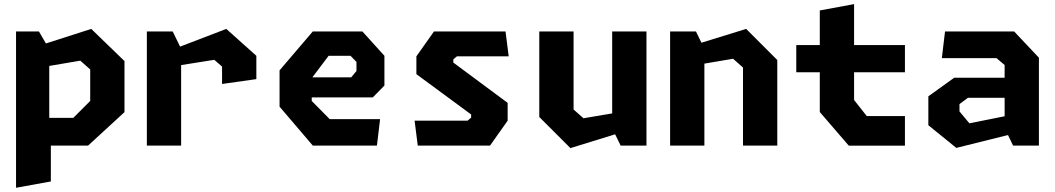

<svg xmlns="http://www.w3.org/2000/svg" viewBox="-20 -690 5000 910"><path d="M56 200 221 170V0H397.5L570 -158.5V-400.5L412.5 -553L197.5 -484L164.5 -541H56ZM213.5 -131.5V-377.5L360.5 -402.5L407.5 -361V-211.5L327.5 -131.5Z M1032.5 -292 1195 -315V-425.5L1052.5 -553L833.5 -469L798.5 -541H676V0H838.5V-381.5L995.5 -406.5L1032.5 -374.5Z M1462.5 0H1766.5L1781.5 -125.5H1542.5L1457.5 -211.5V-228.5H1747L1802 -284.5V-425.5L1697.5 -541H1462.5L1305 -356.5V-184.5ZM1460.5 -323.5 1537.5 -425.5H1641.5L1669.5 -396.5V-353.5L1644.5 -323.5Z M1960 0H2302.5L2386 -118V-202.5L2128.5 -393.5V-408.5L2145.5 -423H2391L2376 -541H2037L1953.5 -423V-338.5L2213 -147.5V-132.5L2196 -118H1945Z M2698.5 -541H2536V-135.5L2683.5 12L2895.5 -53.5L2921.5 0H3044V-541H2881.5V-152.5L2745.5 -129.5L2698.5 -171Z M3501.5 0H3664V-405.5L3516.5 -553L3304.5 -487.5L3278.5 -541H3156V0H3318.5V-388.5L3454.5 -411.5L3501.5 -370Z M4003 0.5H4269V-140H4088L4028 -216V-347.5H4269V-476.5H4028V-670.5L3865.5 -640.5V-476.5H3754V-347.5H3865.5V-159Z M4781.5 0H4904V-416.5L4786.5 -541H4459L4444 -414.5H4703L4741.5 -382V-321.5H4502.5L4380 -233.5V-96.5L4512.5 11L4757.5 -50ZM4527.5 -162V-196.5L4567.5 -226.5H4741.5V-139L4574.5 -105.5Z"/></svg>

Font: Monaspace Krypton ExtraBold
Style: Regular
Weight: 800
Designer: Riley Cran & the Lettermatic Team
Foundry: Lettermatic
Version: Version 1.101 (Monaspace Krypton)